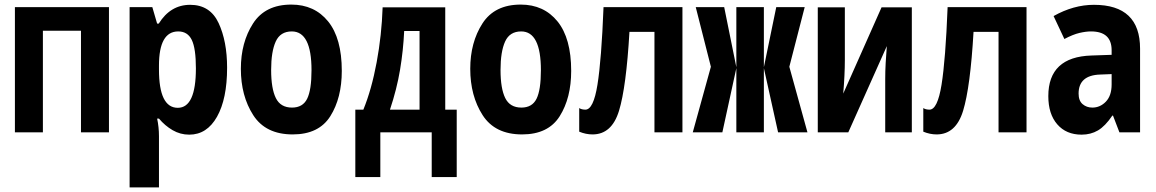

<svg xmlns="http://www.w3.org/2000/svg" viewBox="-20 -577 5040 837"><path d="M167 0V-443H333V0H455V-546H45V0Z M673 -274V-291Q673 -440 757 -440Q798 -440 816 -403Q834 -366 834 -279Q834 -107 755 -107Q673 -107 673 -274ZM673 240V17Q673 -23 665 -60H673Q699 -29 732.5 -9.5Q766 10 805 10Q882 10 926 -68Q970 -146 970 -282Q970 -397 933 -476.5Q896 -556 809 -556Q723 -556 672 -474H665L644 -546H545V240Z M1470 -268Q1470 -410 1410.5 -483.5Q1351 -557 1250 -557Q1136 -557 1083 -474.5Q1030 -392 1030 -277Q1030 -159 1084 -75Q1138 9 1256 9Q1370 9 1420 -70.5Q1470 -150 1470 -268ZM1162 -272Q1162 -352 1182 -396Q1202 -440 1252 -440Q1338 -440 1338 -271Q1338 -185 1319 -146.5Q1300 -108 1253 -108Q1203 -108 1182.5 -149.5Q1162 -191 1162 -272Z M1742 -442H1809V-99H1680Q1710 -189 1724 -273Q1738 -357 1742 -442ZM1638 195V0H1862V195H1971V-99H1921V-545H1648Q1644 -424 1622 -305.5Q1600 -187 1564 -99H1529V195Z M2470 -268Q2470 -410 2410.5 -483.5Q2351 -557 2250 -557Q2136 -557 2083 -474.5Q2030 -392 2030 -277Q2030 -159 2084 -75Q2138 9 2256 9Q2370 9 2420 -70.5Q2470 -150 2470 -268ZM2162 -272Q2162 -352 2182 -396Q2202 -440 2252 -440Q2338 -440 2338 -271Q2338 -185 2319 -146.5Q2300 -108 2253 -108Q2203 -108 2182.5 -149.5Q2162 -191 2162 -272Z M2724 -438H2833V0H2955V-546H2611Q2602 -316 2584.5 -207.5Q2567 -99 2532 -99Q2515 -99 2505 -106V-3Q2534 9 2563 9Q2647 9 2678.5 -94Q2710 -197 2724 -438Z M3129 0 3190 -280V0H3310V-280L3372 0H3500L3421 -286L3488 -546H3364L3310 -284V-546H3190V-284L3137 -546H3013L3079 -286L3000 0Z M3678 0 3846 -376Q3843 -339 3841 -303Q3839 -267 3839 -232V0H3955V-545H3823L3656 -169Q3663 -252 3663 -315V-545H3545V0Z M4224 -438H4333V0H4455V-546H4111Q4102 -316 4084.5 -207.5Q4067 -99 4032 -99Q4015 -99 4005 -106V-3Q4034 9 4063 9Q4147 9 4178.5 -94Q4210 -197 4224 -438Z M4682 -169Q4682 -249 4776 -252L4826 -254V-209Q4826 -160 4801 -134Q4776 -108 4742 -108Q4717 -108 4699.5 -123Q4682 -138 4682 -169ZM4829 -73H4832L4860 0H4950V-365Q4950 -556 4749 -556Q4660 -556 4573 -507L4620 -407Q4658 -427 4686 -433.5Q4714 -440 4736 -440Q4826 -440 4826 -358V-338L4738 -335Q4550 -329 4550 -158Q4550 -80 4589 -35Q4628 10 4695 10Q4735 10 4766.5 -8.5Q4798 -27 4829 -73Z"/></svg>

Font: Noto Sans Mono UI Condensed
Style: Bold
Weight: 700
Width: 3
Designer: Monotype Design team
Foundry: Monotype Imaging Inc.
Version: 1.000